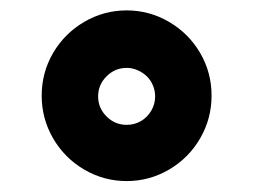

<svg xmlns="http://www.w3.org/2000/svg" viewBox="-20 -441 478 362"><path d="M218.8 -205.6Q233.4 -205.6 245.6 -212.6Q257.8 -219.7 265.1 -232.2Q272.5 -244.6 272.5 -259.3Q272.5 -270 268.3 -280Q264.2 -290 256.8 -297.1Q249.5 -304.2 239.5 -308.6Q229.5 -313 218.8 -313Q196.8 -313 180.9 -297.1Q165 -281.2 165 -259.3Q165 -237.3 180.9 -221.4Q196.8 -205.6 218.8 -205.6ZM298.8 -121.3Q261.7 -99.6 218.8 -99.6Q175.8 -99.6 138.7 -121.3Q101.6 -143.1 80.1 -180.2Q58.6 -217.3 58.6 -260.7Q58.6 -304.2 80.1 -341.1Q101.6 -377.9 138.7 -399.7Q175.8 -421.4 218.8 -421.4Q261.7 -421.4 298.8 -399.7Q335.9 -377.9 357.4 -341.1Q378.9 -304.2 378.9 -260.7Q378.9 -217.3 357.4 -180.2Q335.9 -143.1 298.8 -121.3Z"/></svg>

Font: Sahel Black FD
Style: Black-FD
Weight: 900
Foundry: Saber Rastikerdar (saber.rastikerdar@gmail.com)
Version: Version 3.3.1